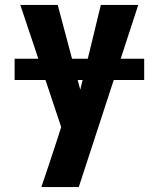

<svg xmlns="http://www.w3.org/2000/svg" viewBox="-20 -540 640 775"><path d="M147 215Q163 168 178.5 121.5Q194 75 209 29L227 -27L182 -162L62 -520H213L304 -178L387 -520H538L298 215ZM39 -217V-303H562V-217Z"/></svg>

Font: Iosevka Custom Heavy Extended
Style: Regular
Weight: 900
Width: 7
Monospace: yes
Designer: Belleve Invis
Foundry: Belleve Invis
Version: Version 11.2.4; ttfautohint (v1.8.4)